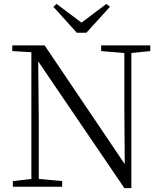

<svg xmlns="http://www.w3.org/2000/svg" viewBox="-20 -958 832 985"><path d="M270 -938 254 -923 374 -790H423L544 -923L526 -938L398 -842ZM618 7H654V-686L751 -696V-725H499V-696L618 -686V-383L620 -116L209 -725H43V-696L141 -690V-40L46 -29V0H299V-29L179 -40V-332L176 -643Z"/></svg>

Font: Source Han Serif CN Light
Style: Regular
Weight: 300
Designer: Ryoko NISHIZUKA 西塚涼子 (kana & ideographs); Frank Grießhammer (Latin, Greek & Cyrillic); Wenlong ZHANG 张文龙 (bopomofo); San
Foundry: Adobe
Version: Version 2.003;hotconv 1.1.1;makeotfexe 2.6.0